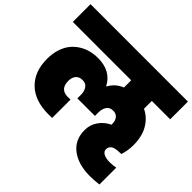

<svg xmlns="http://www.w3.org/2000/svg" viewBox="-195 -977 1298 1298"><g transform="rotate(45 454.5 -327.5)"><path d="M-11.2 -570.8V-740.2H919.9V-570.8H744.1V-496.1Q800.3 -469.2 834.2 -412.8Q868.2 -356.4 868.2 -271Q868.2 -220.2 852.1 -170.9H846.2Q795.4 -170.9 775.6 -158Q755.9 -145 755.9 -120.1Q755.9 -99.1 777.8 -87.6Q799.8 -76.2 835 -76.2Q869.1 -76.2 893.1 -82V79.1Q846.7 85 808.1 85Q696.3 85 629.2 33.9Q562 -17.1 562 -109.9Q562 -162.1 591.1 -202.9Q620.1 -243.7 665 -264.2V-272Q665 -303.7 649.4 -321.8Q633.8 -339.8 606.9 -339.8Q573.7 -339.8 558.8 -316.9Q543.9 -293.9 543.9 -263.2V-227.1H376V-263.2Q376 -293.9 361.1 -316.9Q346.2 -339.8 313 -339.8Q282.7 -339.8 265.9 -320.6Q249 -301.3 249 -268.1Q249 -188 323.2 -188Q339.4 -188 349.1 -189V-13.2Q333 -12.2 314 -12.2Q184.1 -12.2 113 -81.3Q42 -150.4 42 -271Q42 -322.3 55.7 -364.3Q69.3 -406.2 92.3 -434.6Q115.2 -462.9 146.2 -482.2Q177.2 -501.5 211.4 -510.3Q245.6 -519 282.2 -519Q405.3 -519 455.1 -423.8H459Q486.8 -477.5 546.9 -502V-570.8Z"/></g></svg>

Font: SVN-Poppins Black
Style: Regular
Weight: 900
Designer: Ninad Kale (Devanagari), Jonny Pinhorn (Latin)
Foundry: Indian Type Foundry
Version: Version 3.002 2017